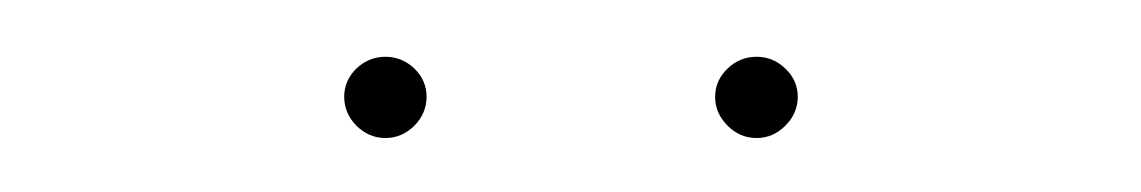

<svg xmlns="http://www.w3.org/2000/svg" viewBox="-20 -640 410 69"><path d="M237 -605.2Q237 -611.1 241.5 -615.4Q245.9 -619.6 251.9 -619.6Q257.8 -619.6 262.2 -615.4Q266.7 -611.1 266.7 -605.2Q266.7 -599.3 262.2 -594.8Q257.8 -590.4 251.9 -590.4Q245.9 -590.4 241.5 -594.8Q237 -599.3 237 -605.2ZM103.7 -605.2Q103.7 -611.1 108.1 -615.4Q112.6 -619.6 118.5 -619.6Q124.4 -619.6 128.9 -615.4Q133.3 -611.1 133.3 -605.2Q133.3 -599.3 128.9 -594.8Q124.4 -590.4 118.5 -590.4Q112.6 -590.4 108.1 -594.8Q103.7 -599.3 103.7 -605.2Z"/></svg>

Font: 26F Galaxy Hebrew Thin
Style: Regular
Weight: 100
Designer: C₂₉H₂₅N₃O₅
Version: Version 1.000